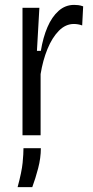

<svg xmlns="http://www.w3.org/2000/svg" viewBox="-20 -553 380 785"><path d="M72 0V-310V-521H141L131 -345H147Q156 -400 174 -442Q192 -484 219.5 -508.5Q247 -533 283 -533Q291 -533 300 -532Q309 -531 320 -527L316 -449Q308 -452 299 -453.5Q290 -455 282 -455Q248 -455 220.5 -427Q193 -399 174 -352.5Q155 -306 146 -250V0ZM52 212Q69 149 72.5 112.5Q76 76 76 53H147Q147 93 136 135Q125 177 112 212Z"/></svg>

Font: Bricolage Grotesque SemiCondensed Light
Style: Regular
Weight: 300
Width: 4
Designer: Mathieu Triay
Foundry: Atelier Triay
Version: Version 1.000;gftools[0.9.30]